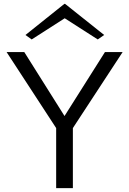

<svg xmlns="http://www.w3.org/2000/svg" viewBox="-20 -968 665 988"><path d="M269 0V-309L14 -700H105L312 -371L520 -700H611L355 -309V0ZM143 -765 111 -788 311 -948H315L516 -788L483 -765L313 -874Z"/></svg>

Font: Panamera Medium
Style: Regular
Weight: 500
Designer: Bastien Sozeau
Foundry: NBR — Bastien Sozeau
Version: Version 3.002; ttfautohint (v1.8.4.7-5d5b);gftools[0.9.33]